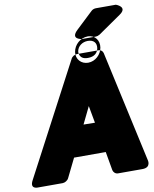

<svg xmlns="http://www.w3.org/2000/svg" viewBox="-148 -1093 971 1211"><g transform="rotate(-10 338.0 -487.0)"><path d="M455 -108 476 12C479 25 491 38 508 38H664C723 38 707 -13 707 -13L551 -724C548 -738 536 -748 520 -748H384C369 -748 352 -739 345 -724L-30 -13C-60 43 -3 38 -3 38H153C167 38 186 28 193 12L252 -108ZM347 -303 400 -412 420 -302ZM551 -1012C541 -1012 529 -1008 521 -1000L414 -899C355 -844 432 -836 432 -836H520C527 -836 537 -839 545 -844L691 -945C753 -987 679 -1012 679 -1012ZM465 -818C429 -818 399 -795 394 -763C393 -756 394 -749 396 -743C402 -725 415 -712 448 -712C487 -712 511 -731 516 -763C521 -797 501 -818 465 -818ZM536 -763C529 -720 491 -682 444 -682C400 -682 367 -717 374 -763C381 -808 422 -846 469 -846C517 -846 543 -806 536 -763Z"/></g></svg>

Font: Asimov Print
Style: EIt
Weight: 500
Designer: Google
Version: Version 2.000980; 2014